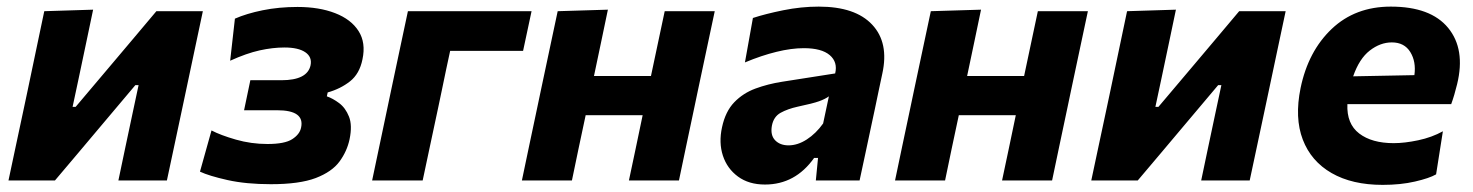

<svg xmlns="http://www.w3.org/2000/svg" viewBox="-20 -532 4342 566"><path d="M5 0Q16.5 -53.5 27 -103.5Q37.5 -153.5 51 -216L61.5 -265.5Q77 -340 88.2 -392.8Q99.5 -445.5 110.5 -499L254.5 -503.5Q244.5 -455.5 234.8 -409.5Q225 -363.5 211.5 -299L194 -217H203L309.5 -343Q341 -380.5 374.5 -420Q408 -459.5 441 -499H578Q566.5 -445 555.5 -393Q544.5 -341 528.5 -265.5L518 -216Q504.5 -153.5 494 -103.2Q483.5 -53 472 0H329Q339.5 -50.5 349.2 -96.2Q359 -142 371 -199L388.5 -281H379L277 -160Q243.5 -120.5 209.8 -80.2Q176 -40 142 0Z M778.5 11Q705.5 11 650.8 -1.2Q596 -13.5 569.5 -26L603.5 -147.5Q630 -133.5 675.2 -120.5Q720.5 -107.5 768.5 -107.5Q819.5 -107.5 841.5 -121.8Q863.5 -136 867.5 -155.5Q879 -207 797 -207H699.5L718 -295.5H809.5Q886 -295.5 895.5 -339.5Q900.5 -364 880 -378Q859.5 -392 818.5 -392Q784 -392 745.5 -383.5Q707 -375 658.5 -353L672.5 -477Q706.5 -492 754.5 -501.8Q802.5 -511.5 857 -511.5Q921 -511.5 968 -493.2Q1015 -475 1037 -440.5Q1059 -406 1048.5 -357Q1040 -314.5 1011.8 -292.2Q983.5 -270 946 -259.5L943.5 -248Q961 -242 979.8 -228Q998.5 -214 1008.8 -188.2Q1019 -162.5 1010.5 -121.5Q1003 -86 980.8 -55.8Q958.5 -25.5 910.8 -7.2Q863 11 778.5 11Z M1077 0Q1088 -53.5 1098.8 -103.5Q1109.5 -153.5 1122.5 -216L1133 -266Q1149 -341 1160 -393.2Q1171 -445.5 1182.5 -499H1547L1522 -382H1307Q1301.5 -356.5 1295.5 -328.5Q1289.5 -300.5 1282.5 -266L1272 -216Q1258.5 -153.5 1248 -103.5Q1237.5 -53.5 1226 0Z M1518.5 0Q1529.5 -53.5 1540.2 -103.5Q1551 -153.5 1564 -216L1574.5 -266Q1590.5 -341 1601.5 -393.2Q1612.5 -445.5 1624 -499L1772 -503.5Q1762.5 -457 1752.8 -411.5Q1743 -366 1731 -308H1899Q1911 -365.5 1920.5 -409.5Q1930 -453.5 1939.5 -499H2087Q2075.5 -445.5 2064.5 -393.2Q2053.5 -341 2037.5 -266L2027 -216Q2014 -153.5 2003.2 -103.5Q1992.5 -53.5 1981.5 0H1834Q1844 -48 1853.8 -93.5Q1863.5 -139 1874.5 -192.5H1706.5Q1695 -139 1685.5 -93.8Q1676 -48.5 1666 0Z M2235 12Q2187.5 12 2155.5 -11.5Q2123.5 -35 2111 -73.2Q2098.5 -111.5 2108.5 -157Q2118.5 -203.5 2144.5 -230.5Q2170.5 -257.5 2207.2 -271Q2244 -284.5 2285.5 -291L2442 -315.5Q2450 -349 2426 -369.5Q2402 -390 2349.5 -390Q2313 -390 2269 -379.2Q2225 -368.5 2176 -348L2199.5 -479Q2236 -491 2289 -501.8Q2342 -512.5 2393.5 -512.5Q2501.5 -512.5 2551.2 -459.2Q2601 -406 2581 -315Q2575.5 -290 2570.2 -264.2Q2565 -238.5 2559 -210.5L2550 -168.5Q2542 -131 2533.2 -89.5Q2524.5 -48 2514 0H2385L2391.5 -66.5H2380Q2324.5 12 2235 12ZM2304.5 -103.5Q2331.5 -103.5 2358.5 -121Q2385.5 -138.5 2406.5 -168L2423.5 -248Q2412.5 -240 2394.5 -233.5Q2376.5 -227 2331.5 -217.5Q2302 -211 2281.2 -199.5Q2260.5 -188 2255.5 -161.5Q2250.5 -133.5 2265 -118.5Q2279.5 -103.5 2304.5 -103.5Z M2618.5 0Q2629.5 -53.5 2640.2 -103.5Q2651 -153.5 2664 -216L2674.5 -266Q2690.5 -341 2701.5 -393.2Q2712.5 -445.5 2724 -499L2872 -503.5Q2862.5 -457 2852.8 -411.5Q2843 -366 2831 -308H2999Q3011 -365.5 3020.5 -409.5Q3030 -453.5 3039.5 -499H3187Q3175.5 -445.5 3164.5 -393.2Q3153.5 -341 3137.5 -266L3127 -216Q3114 -153.5 3103.2 -103.5Q3092.5 -53.5 3081.5 0H2934Q2944 -48 2953.8 -93.5Q2963.5 -139 2974.5 -192.5H2806.5Q2795 -139 2785.5 -93.8Q2776 -48.5 2766 0Z M3197 0Q3208.5 -53.5 3219 -103.5Q3229.5 -153.5 3243 -216L3253.5 -265.5Q3269 -340 3280.2 -392.8Q3291.5 -445.5 3302.5 -499L3446.5 -503.5Q3436.5 -455.5 3426.8 -409.5Q3417 -363.5 3403.5 -299L3386 -217H3395L3501.5 -343Q3533 -380.5 3566.5 -420Q3600 -459.5 3633 -499H3770Q3758.5 -445 3747.5 -393Q3736.5 -341 3720.5 -265.5L3710 -216Q3696.5 -153.5 3686 -103.2Q3675.5 -53 3664 0H3521Q3531.5 -50.5 3541.2 -96.2Q3551 -142 3563 -199L3580.5 -281H3571L3469 -160Q3435.5 -120.5 3401.8 -80.2Q3368 -40 3334 0Z M4056 13Q3966 13 3905.5 -21.8Q3845 -56.5 3820.5 -120.5Q3796 -184.5 3814 -272.5Q3836.5 -381 3905.8 -446.8Q3975 -512.5 4080 -512.5Q4197.5 -512.5 4249 -449.8Q4300.5 -387 4275.5 -284Q4267.5 -251 4258 -225H3952Q3949.5 -167 3986.8 -138.5Q4024 -110 4088.5 -110Q4120.5 -110 4160.8 -118.5Q4201 -127 4233.5 -145L4213.5 -18Q4193.5 -6.5 4151.2 3.2Q4109 13 4056 13ZM4083 -407Q4049 -407 4018 -383Q3987 -359 3969 -307L4149.5 -310.5Q4155 -350 4137.5 -378.5Q4120 -407 4083 -407Z"/></svg>

Font: Commissioner
Style: Bold Italic
Weight: 700
Italic angle: -12°
Designer: Kostas Bartsokas
Foundry: Kostas Bartsokas
Version: Version 1.000; ttfautohint (v1.8.3)